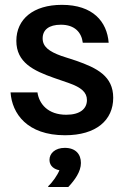

<svg xmlns="http://www.w3.org/2000/svg" viewBox="-20 -532 502 773"><path d="M241.7 12.5C367.5 12.5 435.8 -48.3 435.8 -138.3C435.8 -225.8 370 -258.3 286.7 -287.5L227.5 -306.7C176.7 -325 151.7 -344.2 151.7 -377.5C151.7 -411.7 176.7 -432.5 225 -432.5C281.7 -432.5 308.3 -400.8 313.3 -360H417.5C410.8 -445 354.2 -512.5 229.2 -512.5C114.2 -512.5 45.8 -455 45.8 -367.5C45.8 -280.8 114.2 -247.5 197.5 -218.3L257.5 -197.5C307.5 -180 330 -160 330 -129.2C330 -94.2 302.5 -70 246.7 -70C173.3 -70 137.5 -113.3 130.8 -160H22.5C28.3 -75 89.2 12.5 241.7 12.5ZM255 220.8C280.8 193.3 305.8 159.2 305.8 124.2C305.8 89.2 285 63.3 240.8 63.3C202.5 63.3 179.2 85 179.2 111.7C179.2 137.5 200 150 219.2 153.3C211.7 172.5 191.7 201.7 174.2 217.5V220.8Z"/></svg>

Font: Familjen Grotesk Medium
Style: Regular
Weight: 500
Designer: Anders Wikstroem, Jonas Baeckman, Matilda Gysing, Kristian Moeller
Foundry: Familjen STHLM AB
Version: Version 2.000